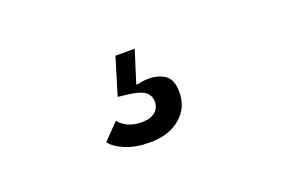

<svg xmlns="http://www.w3.org/2000/svg" viewBox="-47 -140 686 467"><g transform="rotate(-20 296.5 93.5)"><path d="M279 207Q242 207 215.5 196Q189 185 178 170L218 129Q225 139 240 146.5Q255 154 277 154Q299 154 311 144Q323 134 323 118Q323 102 311.5 92.5Q300 83 268 79L242 76L271 -20H321L295 62L297 64Q302 63 309.5 61.5Q317 60 328 60Q353 60 370 72Q387 84 387 116Q387 157 357 182Q327 207 279 207Z"/></g></svg>

Font: IBM Plex Sans
Style: Italic
Weight: 400
Italic angle: -11.31°
Designer: Mike Abbink, Paul van der Laan, Pieter van Rosmalen
Foundry: Bold Monday
Version: Version 3.201